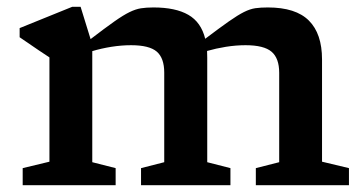

<svg xmlns="http://www.w3.org/2000/svg" viewBox="-20 -547 1076 567"><path d="M592 -376.5V-68L660.5 -50.5V0H396.5V-50.5L465 -68V-332.5Q465 -375.5 443 -394.5Q421 -413.5 367 -413.5Q339 -413.5 309 -408.8Q279 -404 252.5 -396V-68L321.5 -50.5V0H47V-50.5L126 -69.5V-377.5Q117.5 -383 94.8 -398.2Q72 -413.5 38 -437V-464L193.5 -527H218L247.5 -431.5Q290.5 -464.5 317.5 -483.5Q344.5 -502.5 362.5 -511.2Q380.5 -520 396.2 -522.5Q412 -525 433 -525Q498.5 -525 536.2 -503.2Q574 -481.5 586 -432.5Q629 -465 655.8 -483.8Q682.5 -502.5 700.5 -511.5Q718.5 -520.5 734.2 -522.8Q750 -525 771 -525Q853.5 -525 892.2 -486.2Q931 -447.5 931 -371.5V-69.5L1010.5 -50.5V0H735.5V-50.5L804.5 -68V-332Q804.5 -375 782 -394.2Q759.5 -413.5 705 -413.5Q677 -413.5 647.2 -408.8Q617.5 -404 591.5 -396.5Q592 -387 592 -376.5Z"/></svg>

Font: Newsreader Caption Medium
Style: Regular
Weight: 500
Designer: Hugues Gentile
Foundry: Production Type
Version: Version 1.001